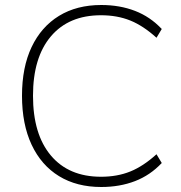

<svg xmlns="http://www.w3.org/2000/svg" viewBox="-20 -740 724 768"><path d="M385 8Q287 8 216 -35.5Q145 -79 106.5 -161Q68 -243 68 -357Q68 -471 106.5 -552Q145 -633 216 -676.5Q287 -720 385 -720Q459 -720 520 -696.5Q581 -673 627 -624L606 -589Q553 -637 501 -658Q449 -679 384 -679Q255 -679 183.5 -594.5Q112 -510 112 -357Q112 -203 183.5 -118Q255 -33 384 -33Q449 -33 501 -54Q553 -75 606 -123L627 -88Q581 -39 520 -15.5Q459 8 385 8Z"/></svg>

Font: Muli ExtraLight
Style: Regular
Weight: 250
Designer: Vernon Adams
Foundry: Vernon Adams
Version: Version 2.100; ttfautohint (v1.8.1.43-b0c9)